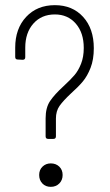

<svg xmlns="http://www.w3.org/2000/svg" viewBox="-20 -729 426 745"><path d="M157 -200V-270Q157 -311 174 -336.5Q191 -362 227 -395Q254 -420 269 -437.5Q284 -455 294.5 -481.5Q305 -508 305 -543Q305 -602 274 -637.5Q243 -673 193 -673Q141 -673 109.5 -637.5Q78 -602 78 -544V-507Q78 -497 68 -497L49 -498Q39 -498 39 -508V-544Q39 -618 81.5 -663.5Q124 -709 193 -709Q261 -709 302.5 -663.5Q344 -618 344 -542Q344 -498 331.5 -466Q319 -434 301.5 -413Q284 -392 256 -367Q225 -338 211 -318Q197 -298 197 -269V-200Q197 -190 187 -190H167Q157 -190 157 -200ZM132 -50Q132 -70 145 -82.5Q158 -95 177 -95Q197 -95 210 -82.5Q223 -70 223 -50Q223 -30 210 -17Q197 -4 177 -4Q157 -4 144.5 -17Q132 -30 132 -50Z"/></svg>

Font: Barlow Semi Condensed ExLight
Style: Regular
Weight: 275
Width: 4
Designer: Jeremy Tribby
Foundry: Tribby Type
Version: Version 1.408